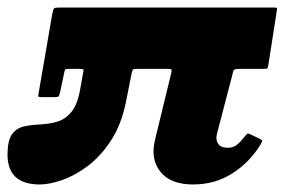

<svg xmlns="http://www.w3.org/2000/svg" viewBox="-47 -480 794 510"><path d="M688 -450 666 -308.5Q664.5 -300.5 663.2 -298.8Q662 -297 653.5 -297H589.5Q576.5 -297 574.2 -294Q572 -291 569.5 -278.5L529 -123.5Q525.5 -108.5 532.5 -98Q539.5 -87.5 557.5 -87.5Q569.5 -87.5 578.5 -92.8Q587.5 -98 602 -116Q607.5 -123 609.8 -124.8Q612 -126.5 619.5 -122.5L641.5 -112Q648.5 -108.5 649.2 -106.5Q650 -104.5 645 -96Q615.5 -48 569.5 -19Q523.5 10 466 10Q406 10 379 -23.8Q352 -57.5 365 -109.5L407.5 -284.5Q409.5 -292.5 408.8 -294.8Q408 -297 399.5 -297H317Q308 -297 306.2 -295.2Q304.5 -293.5 302.5 -284.5L287 -206.5Q274.5 -147 247.2 -105.8Q220 -64.5 186 -39Q152 -13.5 118.2 -1.8Q84.5 10 58.5 10Q-29.5 10 -27 -74.5Q-26 -110 -13.8 -125.2Q-1.5 -140.5 18 -144.5Q37.5 -148.5 60 -149.5Q82.5 -150.5 104 -156.5Q125.5 -162.5 142 -181.8Q158.5 -201 166 -243L173.5 -285Q175.5 -292.5 174.8 -294.8Q174 -297 166 -297H135Q126.5 -297 125.5 -294.5Q124.5 -292 123 -284.5L113 -236.5Q110.5 -226.5 108.8 -224.2Q107 -222 97 -222H65Q55.5 -222 54.8 -223.8Q54 -225.5 56 -235L92 -444Q94.5 -456.5 97.2 -458.2Q100 -460 112.5 -460H679.5Q687.5 -460 688.5 -459Q689.5 -458 688 -450Z"/></svg>

Font: Besley* Heavy
Style: Italic
Weight: 800
Italic angle: -13°
Designer: Owen Earl
Foundry: indestructible type*
Version: Version 3.000; ttfautohint (v1.8.3)